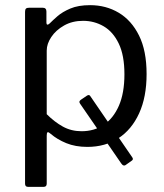

<svg xmlns="http://www.w3.org/2000/svg" viewBox="-20 -560 637 745"><path d="M490.9 63.7 468.9 79.3Q459.1 87.3 450 73.6L290.6 -157.8Q287.2 -163 288.4 -166.5Q289.5 -170 294.4 -173.3L316.4 -188.2Q325.4 -194.4 329.8 -187.9L493.7 51.3Q498.6 58.8 490.9 63.7ZM145.7 -530Q160.1 -530 160.1 -515.4V-472.7Q160.1 -465.2 163.6 -464.5Q167.2 -463.8 172.9 -469.2Q184.2 -480.7 203.1 -497.2Q222 -513.7 252.7 -526.8Q283.4 -540 329.6 -540Q391.4 -540 440.8 -510.5Q490.3 -481 519.5 -422.1Q548.8 -363.2 548.8 -272.8Q548.8 -183.4 519.8 -120.2Q490.9 -57 439.4 -23.5Q388 10 319 10Q272.6 10 237.3 -4.5Q201.9 -19 177.2 -40.3Q168.1 -48.4 164.7 -46.8Q161.3 -45.2 161.3 -33.8V152.2Q161.3 165 149.8 165H88.3Q77.2 165 77.2 152.4V-514.1Q77.2 -522.8 80.6 -526.4Q83.9 -530 93.4 -530H145.7ZM161.3 -116.9Q191.7 -86.6 224.1 -68.7Q256.6 -50.8 296.5 -50.8Q345.4 -50.8 382.6 -75.7Q419.8 -100.6 441.3 -149.7Q462.8 -198.9 462.8 -271.6Q462.8 -345.5 440.7 -391.1Q418.7 -436.8 382.2 -458Q345.7 -479.2 302.3 -479.2Q260.8 -479.2 228.9 -461.2Q196.9 -443.1 179.1 -416.5Q161.3 -389.9 161.3 -363.7V-116.9Z"/></svg>

Font: Libre Franklin Thin
Style: Regular
Weight: 100
Designer: Pablo Impallari, Rodrigo Fuenzalida, Nhung Nguyen
Foundry: Impallari Type
Version: Version 3.000